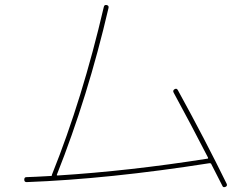

<svg xmlns="http://www.w3.org/2000/svg" viewBox="-20 -761 1040 792"><path d="M89.8 -9.8Q80.1 -9.8 80.1 -20Q80.1 -30.3 88.9 -30.3Q122.1 -31.2 190.4 -35.2Q194.3 -35.2 194.3 -39.1Q194.3 -42 195.3 -43Q320.3 -354.5 408.2 -732.4Q410.2 -742.2 419.9 -740.2Q429.7 -738.3 427.7 -728.5Q342.8 -363.3 214.8 -41Q212.9 -37.1 217.8 -37.1Q513.7 -55.7 835 -106.4Q839.8 -106.4 837.9 -111.3Q768.6 -246.1 696.3 -378.9Q691.4 -387.7 700.2 -393.1Q709 -398.4 713.9 -388.7Q827.1 -182.6 915 -2.9Q918.9 5.9 910.2 9.8Q900.4 13.7 897.5 5.9L851.6 -84Q850.6 -87.9 844.7 -87.9Q427.7 -22.5 89.8 -9.8Z"/></svg>

Font: Rounded-X Mgen+ 1mn thin
Style: Regular
Weight: 100
Designer: [Source Han Sans]
Ryoko NISHIZUKA  (kana & ideographs); Paul D. Hunt (Latin, Greek & Cyrillic); Wenlong ZHANG  (bopomofo
Version: Version 1.059.20150602